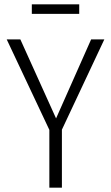

<svg xmlns="http://www.w3.org/2000/svg" viewBox="-20 -867 513 887"><path d="M266 -268V0H208V-267L11 -685H74L239 -320L401 -685H462ZM127 -803V-847H346V-803Z"/></svg>

Font: Fira Sans Condensed Light
Style: Regular
Weight: 300
Width: 3
Designer: bBox Type GmbH & Carrois Corporate GbR & Edenspiekermann AG
Foundry: bBox Type GmbH & Carrois Corporate GbR & Edenspiekermann AG
Version: Version 4.301